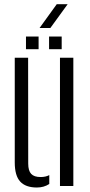

<svg xmlns="http://www.w3.org/2000/svg" viewBox="-20 -870 421 898"><path d="M49 -110V-600H111.5L112 -105Q112 -71.5 125.8 -56.8Q139.5 -42 170 -42Q193.5 -42 210.5 -51V-9.5Q185.5 7 152.5 7Q100 7 74.5 -20.8Q49 -48.5 49 -110ZM260.5 0V-600H323V0ZM209.5 -640V-699H268.5V-640ZM101.5 -640V-699H160.5V-640ZM165 -739 245.5 -850.5H296.5L215.5 -739Z"/></svg>

Font: Big Shoulders Stencil Text Thin Light
Style: Regular
Weight: 300
Version: Version 2.001